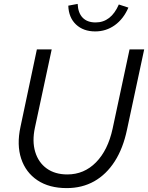

<svg xmlns="http://www.w3.org/2000/svg" viewBox="-20 -953 759 984"><path d="M322 11Q232 11 172 -29Q112 -69 88.5 -140Q65 -211 85 -303L169 -700H245L159 -299Q144 -229 160.5 -174.5Q177 -120 219.5 -89.5Q262 -59 325 -59Q411 -59 472 -121Q533 -183 557 -293L644 -700H719L631 -289Q611 -193 568 -126Q525 -59 463 -24Q401 11 322 11ZM468 -792Q407 -792 369.5 -827.5Q332 -863 330 -924L378 -933Q380 -887 403.5 -862.5Q427 -838 470 -838Q549 -838 589 -930L638 -914Q613 -856 568.5 -824Q524 -792 468 -792Z"/></svg>

Font: Red Hat Text
Style: Italic
Weight: 300
Italic angle: -12°
Designer: Pentagram, MCKL
Foundry: Pentagram, MCKL
Version: Version 1.023